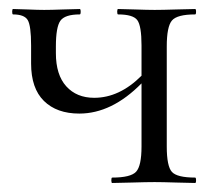

<svg xmlns="http://www.w3.org/2000/svg" viewBox="-20 -406 485 426"><path d="M413 -12Q415 -12 415 -6Q415 0 413 0Q401 0 370.5 -1Q340 -2 323 -2Q305 -2 273 -1Q241 0 229 0Q227 0 227 -6Q227 -12 229 -12Q270 -12 282 -25Q294 -38 294 -81V-221Q228 -154 156 -154Q106 -154 77.5 -182Q49 -210 49 -265V-305Q49 -349 41.5 -361.5Q34 -374 9 -374Q7 -374 7 -380Q7 -386 9 -386Q18 -386 41.5 -385Q65 -384 78 -384Q93 -384 120 -385Q147 -386 157 -386Q159 -386 159 -380Q159 -374 157 -374Q124 -374 114 -360Q104 -346 104 -303V-288Q104 -240 127 -214.5Q150 -189 189 -189Q245 -189 294 -238V-305Q294 -349 284.5 -361.5Q275 -374 242 -374Q240 -374 240 -380Q240 -386 242 -386Q252 -386 280 -385Q308 -384 323 -384Q340 -384 371 -385Q402 -386 413 -386Q415 -386 415 -380Q415 -374 413 -374Q373 -374 361.5 -360.5Q350 -347 350 -303V-81Q350 -37 361.5 -24.5Q373 -12 413 -12Z"/></svg>

Font: Cormorant Infant
Style: Regular
Weight: 400
Designer: Christian Thalmann (Catharsis Fonts)
Version: Version 1.000;PS 002.000;hotconv 1.0.88;makeotf.lib2.5.64775